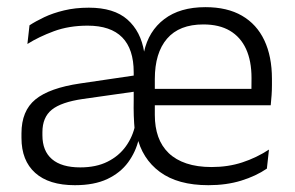

<svg xmlns="http://www.w3.org/2000/svg" viewBox="-20 -520 844 550"><path d="M577 10.5Q489.5 10.5 438 -27.5Q386.5 -65.5 372 -132L366 -145Q364 -167 363.2 -188.8Q362.5 -210.5 363 -233V-313Q363 -379.5 330 -413Q297 -446.5 231 -446.5Q177.5 -446.5 134.2 -430.5Q91 -414.5 58.5 -394L64.5 -447.5Q82 -459 106.8 -470.8Q131.5 -482.5 163.5 -490.2Q195.5 -498 234.5 -498Q306.5 -498 345 -464Q383.5 -430 393 -371H392.5Q405.5 -431 450.5 -465.2Q495.5 -499.5 568.5 -499.5Q631 -499.5 673.2 -475Q715.5 -450.5 737.2 -404.5Q759 -358.5 759 -294V-276.5Q759 -262 758 -247.5Q757 -233 755.5 -218.5H699.5Q700 -240.5 700.2 -260Q700.5 -279.5 700.5 -296.5Q700.5 -345.5 684.8 -379.8Q669 -414 638.5 -432Q608 -450 562.5 -450Q493.5 -450 458.5 -409.2Q423.5 -368.5 423.5 -293.5V-244V-236.5V-190.5Q423.5 -156 433.2 -128.5Q443 -101 463.2 -81.5Q483.5 -62 514.2 -51.8Q545 -41.5 586 -41.5Q633.5 -41.5 674 -54.8Q714.5 -68 750.5 -91.5L744.5 -37Q713 -15.5 670.8 -2.5Q628.5 10.5 577 10.5ZM194.5 10.5Q120 10.5 80.8 -24.8Q41.5 -60 41.5 -125V-138Q41.5 -202.5 81.5 -235.2Q121.5 -268 210 -281L373 -305L376 -259L217.5 -236.5Q155.5 -227.5 128.5 -205.8Q101.5 -184 101.5 -141.5V-132.5Q101.5 -87.5 129 -64Q156.5 -40.5 210 -40.5Q255.5 -40.5 288 -56.8Q320.5 -73 340.5 -100.8Q360.5 -128.5 367.5 -163L389 -121.5H377.5Q369 -85 347 -55Q325 -25 287.5 -7.2Q250 10.5 194.5 10.5ZM741.5 -218.5H394.5V-265.5H741.5Z"/></svg>

Font: Anek Kannada Medium Light
Style: Regular
Weight: 300
Version: Version 1.003